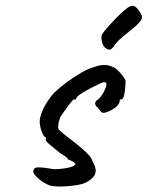

<svg xmlns="http://www.w3.org/2000/svg" viewBox="-20 -654 524 682"><path d="M157 5Q133 -5 116.5 -19.5Q100 -34 98 -44Q99 -52 102.5 -56Q106 -60 121.5 -59.5Q137 -59 171 -53Q183 -53 198.5 -54.5Q214 -56 227.5 -59.5Q241 -63 245 -68Q250 -69 247 -72.5Q244 -76 240 -80Q236 -81 231 -84Q226 -87 222 -87Q221 -92 212.5 -98Q204 -104 195 -109Q173 -127 156 -141Q139 -155 143 -161Q143 -165 143 -165.5Q143 -166 143 -166Q136 -166 128.5 -186Q121 -206 121 -222Q121 -236 128.5 -255Q136 -274 148.5 -293.5Q161 -313 174 -326Q193 -344 218 -362.5Q243 -381 269 -396Q295 -411 318 -417Q334 -423 350.5 -423Q367 -423 378 -417Q387 -415 396.5 -406Q406 -397 414.5 -386.5Q423 -376 426 -367Q426 -355 424.5 -339.5Q423 -324 420 -312.5Q417 -301 410 -301Q410 -301 407.5 -300.5Q405 -300 405 -295Q405 -285 390 -272Q371 -259 356 -254.5Q341 -250 336 -261Q332 -265 330 -268.5Q328 -272 324 -274Q324 -274 321 -277.5Q318 -281 318 -287Q318 -291 321 -294.5Q324 -298 324 -298Q332 -302 340 -313.5Q348 -325 353 -336.5Q358 -348 358 -353Q358 -359 356.5 -360.5Q355 -362 347 -362Q336 -358 317 -348.5Q298 -339 280.5 -329Q263 -319 254 -310Q250 -303 249 -301.5Q248 -300 244 -300Q244 -304 238 -297.5Q232 -291 223 -279Q214 -267 206 -255.5Q198 -244 194 -238Q193 -234 190 -225Q187 -216 187 -208Q185 -197 191.5 -191Q198 -185 215 -171Q250 -145 269 -128.5Q288 -112 297 -101.5Q306 -91 308 -82Q326 -52 317 -34Q308 -16 281 -4Q271 1 247 4.5Q223 8 198 8.5Q173 9 157 5ZM354 -484Q346 -490 342.5 -505Q339 -520 341 -528Q342 -533 354.5 -548Q367 -563 384.5 -581.5Q402 -600 418.5 -614.5Q435 -629 443 -632Q455 -637 466 -625.5Q477 -614 484 -597Q486 -587 475.5 -575Q465 -563 448.5 -550Q432 -537 416 -523.5Q400 -510 391 -499Q381 -483 373.5 -479Q366 -475 354 -484Z"/></svg>

Font: Caveat Medium
Style: Regular
Weight: 500
Designer: Pablo Impallari
Foundry: Pablo Impallari
Version: Version 2.000